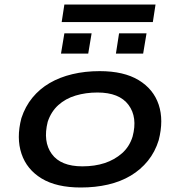

<svg xmlns="http://www.w3.org/2000/svg" viewBox="-20 -824 800 853"><path d="M339 9Q231 9 165 -31Q99 -71 75.5 -141Q52 -211 75 -299Q92 -351 124 -390Q156 -429 200.5 -455Q245 -481 301.5 -494.5Q358 -508 423 -508Q530 -508 596 -468Q662 -428 685 -359Q708 -290 685 -201Q669 -149 637 -109.5Q605 -70 560.5 -43.5Q516 -17 460 -4Q404 9 339 9ZM346 -85Q401 -85 445 -99.5Q489 -114 522 -143Q555 -172 569 -217Q592 -303 551 -358Q510 -413 413 -413Q361 -413 316 -399.5Q271 -386 239 -357Q207 -328 192 -283Q170 -195 210 -140Q250 -85 346 -85ZM254 -726 266 -804H671L659 -726ZM251 -586 266 -676H387L372 -586ZM495 -586 509 -676H631L616 -586Z"/></svg>

Font: Nunito Sans 7pt Expanded SemiBold
Style: Italic
Weight: 600
Width: 7
Italic angle: -9°
Designer: Vernon Adams
Foundry: Vernon Adams
Version: Version 3.101;gftools[0.9.27]